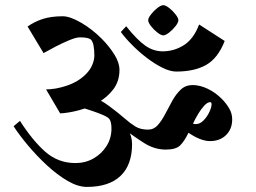

<svg xmlns="http://www.w3.org/2000/svg" viewBox="-20 -735 1003 751"><path d="M255.4 -327.1 326.2 -363.8Q342.3 -356 374.5 -335.7Q406.7 -315.4 434.6 -288.1Q460.4 -262.7 478.5 -232.9Q496.6 -203.1 496.6 -171.9Q496.6 -89.8 451.4 -46.9Q406.2 -3.9 319.8 -3.9Q284.7 -3.9 244.1 -27.6Q203.6 -51.3 163.6 -88.4Q123.5 -125.5 89.4 -166.3Q55.2 -207 33.2 -241.2L58.1 -262.2Q107.4 -185.1 157.5 -141.1Q207.5 -97.2 275.4 -97.2Q314 -97.2 345.7 -115.2Q377.4 -133.3 396.7 -163.8Q416 -194.3 416 -232.4Q416 -260.7 406.2 -271.5Q398.4 -279.8 361.6 -293.7Q324.7 -307.6 255.4 -327.1ZM150.4 -527.3 87.9 -631.3Q115.7 -650.9 148.2 -661.1Q180.7 -671.4 225.6 -671.4Q253.9 -671.4 297.6 -646Q341.3 -620.6 378.9 -582.5Q408.2 -552.7 427.7 -521.2Q447.3 -489.7 447.3 -461.4Q447.3 -417.5 423.3 -385.7Q399.4 -354 362.8 -333.7Q326.2 -313.5 286.6 -303.2Q247.1 -293 215.3 -291.5L160.2 -385.3Q197.8 -385.3 241.9 -400.1Q286.1 -415 315.9 -444.8Q333 -461.9 341.1 -481.7Q349.1 -501.5 349.1 -517.6Q349.1 -540.5 345.9 -556.6Q342.8 -572.8 335.9 -579.6Q326.7 -588.9 292.5 -588.9Q277.8 -588.9 251.2 -577.9Q224.6 -566.9 197 -552.5Q169.4 -538.1 150.4 -527.3ZM415 -264.6 331.5 -354 328.6 -363.3Q371.1 -346.7 405.8 -321Q440.4 -295.4 469.2 -270.5Q489.7 -252.4 509.5 -240.2Q529.3 -228 559.1 -228Q581.5 -228 597.2 -245.6Q612.8 -263.2 626.2 -289.1Q639.6 -314.9 654.1 -341.1Q668.5 -367.2 687.3 -384.8Q706.1 -402.3 733.4 -402.3Q762.2 -402.3 793 -387.5Q823.7 -372.6 847.7 -348.1Q863.3 -332.5 875.7 -312.3Q888.2 -292 888.2 -268.1Q888.2 -230.5 864.3 -206.8Q840.3 -183.1 801.3 -183.1Q782.7 -183.1 760.7 -191.9Q738.8 -200.7 717.3 -215.8Q700.7 -181.6 684.1 -165.8Q667.5 -149.9 628.4 -149.9Q584.5 -149.9 544.2 -175.3Q503.9 -200.7 467.8 -229Q456.1 -238.3 443.4 -247.1Q430.7 -255.9 415 -264.6ZM801.8 -335.4Q791.5 -335.4 779.1 -322Q766.6 -308.6 754.9 -289.1Q743.2 -269.5 734.9 -251.5Q739.3 -249.5 745.6 -249.5Q762.2 -249.5 776.4 -264.2Q790.5 -278.8 799.1 -297.4Q807.6 -315.9 807.6 -326.7Q807.6 -335.4 801.8 -335.4ZM452.6 -609.9 473.6 -632.3Q516.1 -579.1 548.1 -556.6Q580.1 -534.2 616.2 -534.2Q661.1 -534.2 699.5 -558.6Q737.8 -583 758.8 -639.2L858.9 -574.7Q832.5 -507.3 786.6 -481.2Q740.7 -455.1 669.4 -455.1Q645.5 -455.1 615.5 -470Q585.4 -484.9 554.7 -508.3Q523.9 -531.7 497.1 -558.8Q470.2 -585.9 452.6 -609.9ZM559.6 -655.8Q559.6 -664.6 570.6 -678.7Q581.5 -692.9 595.7 -703.9Q609.9 -714.8 618.7 -714.8Q627.4 -714.8 641.6 -703.9Q655.8 -692.9 666.7 -678.7Q677.7 -664.6 677.7 -655.8Q677.7 -647 666.7 -632.8Q655.8 -618.7 641.6 -607.7Q627.4 -596.7 618.7 -596.7Q609.9 -596.7 595.7 -607.7Q581.5 -618.7 570.6 -632.8Q559.6 -647 559.6 -655.8Z"/></svg>

Font: Annapurna SIL
Style: Bold
Weight: 700
Designer: Peter Martin, Annie Olsen
Foundry: SIL International
Version: Version 2.000